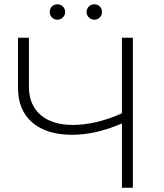

<svg xmlns="http://www.w3.org/2000/svg" viewBox="-20 -876 766 896"><path d="M600 -700V0H549V-300Q428 -247 316 -247Q197 -247 130.5 -304.5Q64 -362 64 -466V-700H115V-471Q115 -387 169 -340Q223 -293 320 -293Q427 -293 549 -347V-700ZM212 -820Q212 -836 222.5 -846Q233 -856 248 -856Q263 -856 273.5 -845.5Q284 -835 284 -820Q284 -805 273 -794.5Q262 -784 248 -784Q233 -784 222.5 -794.5Q212 -805 212 -820ZM384 -820Q384 -835 394.5 -845.5Q405 -856 420 -856Q435 -856 445.5 -846Q456 -836 456 -820Q456 -805 445.5 -794.5Q435 -784 420 -784Q406 -784 395 -794.5Q384 -805 384 -820Z"/></svg>

Font: Montserrat Alternates Light
Style: Regular
Weight: 300
Designer: Julieta Ulanovsky
Foundry: Julieta Ulanovsky
Version: Version 7.200